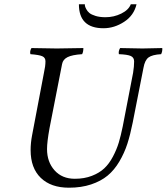

<svg xmlns="http://www.w3.org/2000/svg" viewBox="-20 -873 783 903"><path d="M124 -167Q124 -200.7 130.9 -236.8L187 -532.2Q193.8 -562 193.8 -585Q193.8 -602.1 178.7 -608.6Q163.6 -615.2 123 -618.2Q119.1 -631.8 127.9 -647Q215.8 -645 247.1 -645Q290 -645 372.1 -647Q372.1 -628.9 366.2 -618.2Q319.3 -615.2 297.6 -604.2Q275.9 -593.3 272 -571.8L212.9 -270Q201.2 -205.6 201.2 -171.9Q201.2 -111.3 236.6 -71.8Q272 -32.2 332 -32.2Q376.5 -32.2 411.9 -45.9Q447.3 -59.6 470.2 -81.1Q493.2 -102.5 511 -136.2Q528.8 -169.9 538.6 -202.4Q548.3 -234.9 557.1 -277.8L606 -530.8Q610.8 -561.5 610.8 -584Q610.8 -602.5 595.2 -609.6Q579.6 -616.7 539.1 -618.2Q536.1 -632.3 544.9 -647Q634.8 -645 649.9 -645Q681.6 -645 743.2 -647Q744.6 -631.8 737.8 -618.2Q695.8 -615.7 678.5 -602.8Q661.1 -589.8 654.8 -554.2L604 -295.9Q592.8 -239.7 578.9 -196.5Q564.9 -153.3 541.3 -113.3Q517.6 -73.2 486.1 -47.1Q454.6 -21 408.4 -5.6Q362.3 9.8 304.2 9.8Q219.7 9.8 171.9 -36.4Q124 -82.5 124 -167ZM622.1 -853Q609.9 -800.3 563.7 -770.3Q517.6 -740.2 466.8 -740.2Q351.1 -740.2 351.1 -853H378.9Q378.9 -849.6 379.6 -845Q380.4 -840.3 385.7 -830.1Q391.1 -819.8 400.4 -812Q409.7 -804.2 429.4 -798.1Q449.2 -792 476.1 -792Q515.6 -792 550.3 -809.1Q585 -826.2 595.2 -853Z"/></svg>

Font: Common Serif
Style: Italic
Weight: 400
Italic angle: -12°
Designer: Philipp H. Poll, Khaled Hosny
Foundry: Stefan Peev, Context Ltd.
Version: Version 1.026